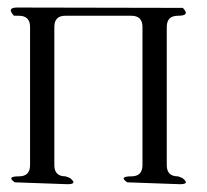

<svg xmlns="http://www.w3.org/2000/svg" viewBox="-20 -506 540 502"><path d="M312.5 -29.3Q290 -44.9 323.2 -44.9Q352.5 -44.9 352.5 -74.2V-435.5Q352.5 -464.8 323.2 -464.8H150.4Q122.1 -464.8 122.1 -435.5V-74.2Q122.1 -44.9 151.4 -44.9L162.1 -41Q184.6 -24.4 156.2 -24.4L18.6 -29.3Q-3.9 -44.9 29.3 -44.9Q58.6 -44.9 58.6 -74.2V-435.5Q58.6 -464.8 29.3 -464.8H16.6Q-3.9 -486.3 25.4 -486.3L458 -485.4Q478.5 -464.8 445.3 -464.8Q416 -464.8 416 -435.5V-74.2Q416 -44.9 445.3 -44.9L456.1 -41Q478.5 -24.4 450.2 -24.4Z"/></svg>

Font: B2 Hana
Style: Regular
Weight: 500
Version: 2020-08-05; (max)